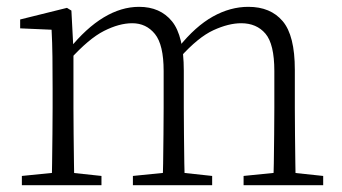

<svg xmlns="http://www.w3.org/2000/svg" viewBox="-20 -542 1001 562"><path d="M44 0V-27L154 -38H174L277 -27V0ZM131 0Q132 -24 132.5 -64.5Q133 -105 133.5 -149Q134 -193 134 -226V-282Q134 -333 133.5 -375.5Q133 -418 131 -455L39 -459V-485L176 -519L189 -511L195 -396V-393V-226Q195 -193 195.5 -149Q196 -105 196.5 -64.5Q197 -24 198 0ZM369 0V-27L478 -38H499L601 -27V0ZM456 0Q457 -24 457.5 -64Q458 -104 458.5 -148Q459 -192 459 -226V-334Q459 -411 433.5 -442.5Q408 -474 367 -474Q329 -474 284.5 -451.5Q240 -429 184 -367L173 -398H182Q232 -460 283.5 -491Q335 -522 387 -522Q449 -522 483.5 -479.5Q518 -437 518 -335V-226Q518 -192 518.5 -148Q519 -104 519.5 -64Q520 -24 521 0ZM693 0V-27L802 -38H822L926 -27V0ZM779 0Q781 -24 781.5 -64Q782 -104 782.5 -148Q783 -192 783 -226V-334Q783 -413 757 -443.5Q731 -474 686 -474Q649 -474 604.5 -453.5Q560 -433 507 -374L495 -404H503Q552 -465 603 -493.5Q654 -522 707 -522Q772 -522 807.5 -480Q843 -438 843 -338V-226Q843 -192 843.5 -148Q844 -104 844.5 -64Q845 -24 846 0Z"/></svg>

Font: Noto Serif HK
Style: Regular
Weight: 200
Designer: Ryoko NISHIZUKA 西塚涼子 (kana & ideographs); Frank Grießhammer (Latin, Greek & Cyrillic); Wenlong ZHANG 张文龙 (bopomofo); San
Foundry: Adobe
Version: Version 2.001;hotconv 1.1.0;makeotfexe 2.6.0